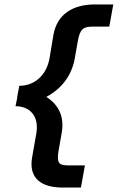

<svg xmlns="http://www.w3.org/2000/svg" viewBox="-20 -736 531 866"><path d="M221 -579 203 -471C188 -392 132 -349 67 -349L57 -296H58L50 -257C113 -257 157 -214 144 -135L125 -27C108 68 166 110 263 110H345L363 10H289C246 10 235 0 244 -55L258 -135C271 -206 248 -261 189 -299C262 -338 304 -400 317 -471L331 -551C341 -606 356 -616 399 -616H473L491 -716H408C311 -716 238 -674 221 -579Z"/></svg>

Font: Uncut Sans Semibold
Style: Italic
Weight: 600
Italic angle: -10°
Designer: Kasper Nordkvist
Foundry: Uncut Type
Version: Version 1.111;FEAKit 1.0